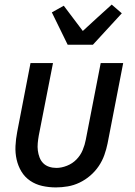

<svg xmlns="http://www.w3.org/2000/svg" viewBox="-20 -805 590 837"><path d="M224 12Q193 12 164 5.5Q135 -1 111.5 -17Q88 -33 73.5 -57Q59 -81 52.5 -109.5Q46 -138 47.5 -168.5Q49 -199 55 -230L113 -530H211L149 -214Q146 -197 144.5 -180.5Q143 -164 145 -148.5Q147 -133 152.5 -118.5Q158 -104 168.5 -93.5Q179 -83 194 -78Q209 -73 226 -73Q248 -73 272 -82.5Q296 -92 313.5 -110Q331 -128 340.5 -151Q350 -174 354 -196L419 -530H517L449 -180Q444 -155 435 -129.5Q426 -104 410.5 -81Q395 -58 373.5 -39.5Q352 -21 327 -9Q302 3 275.5 7.5Q249 12 224 12ZM275 -610 206 -751 258 -780 341 -670 403 -727 467 -785 511 -747 385 -610Z"/></svg>

Font: Lode Dark
Style: Bold Italic
Weight: 700
Italic angle: -11°
Monospace: yes
Designer: Belleve Invis
Foundry: Belleve Invis
Version: Version 29.2.0; ttfautohint (v1.8.3)